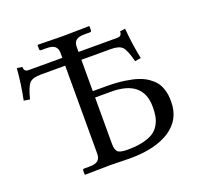

<svg xmlns="http://www.w3.org/2000/svg" viewBox="-115 -772 931 899"><g transform="rotate(-20 350.5 -322.5)"><path d="M329.1 -322.8V-91.3Q329.1 -63.5 339.8 -52.2Q350.6 -41 388.7 -41Q433.1 -41 465.6 -48.6Q498 -56.2 517.6 -68.8Q537.1 -81.5 548.6 -101.3Q560.1 -121.1 564 -141.6Q567.9 -162.1 567.9 -189.5Q567.9 -322.8 409.2 -322.8ZM127.9 -510.7Q86.4 -510.7 70.6 -494.4Q54.7 -478 39.6 -418.5L9.8 -423.3Q25.4 -497.6 31.7 -577.6L58.1 -573.7Q58.1 -549.8 79.6 -549.8H248.5V-573.7Q248.5 -595.7 236.1 -606.7Q223.6 -617.7 193.8 -617.7H167.5Q159.7 -617.7 159.7 -626V-644.5L161.6 -646.5Q254.9 -644.5 290.5 -644.5L416.5 -646.5L418.5 -644.5V-626Q418.5 -617.7 410.2 -617.7H383.8Q354.5 -617.7 341.8 -607.4Q329.1 -597.2 329.1 -573.7V-549.8H523.4Q544.9 -549.8 544.9 -573.7L571.3 -577.6Q577.6 -497.6 593.3 -423.3L563.5 -418.5Q548.3 -478 532.5 -494.4Q516.6 -510.7 475.1 -510.7H329.1V-354.5H396.5Q445.8 -354.5 485.1 -348.9Q524.4 -343.3 551.3 -334.2Q578.1 -325.2 597.9 -311.3Q617.7 -297.4 628.9 -283.2Q640.1 -269 646.7 -250.7Q653.3 -232.4 655.3 -217Q657.2 -201.7 657.2 -182.6Q657.2 -94.2 585 -46.6Q512.7 1 386.7 1Q368.2 1 336.4 0Q304.7 -1 290.5 -1L161.6 1L159.7 -1V-19.5Q159.7 -27.8 167.5 -27.8H193.8Q223.6 -27.8 236.1 -38.8Q248.5 -49.8 248.5 -71.8V-510.7Z"/></g></svg>

Font: Libertinage
Style: f
Weight: 400
Designer: OSP
Foundry: OSP
Version: Version 1.0; 2008; OFL relea